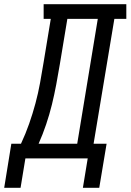

<svg xmlns="http://www.w3.org/2000/svg" viewBox="-76 -755 622 915"><path d="M-56 140 -22 -70H24Q46 -117 63 -165.5Q80 -214 93 -262.5Q106 -311 115 -360.5Q124 -410 132 -459L166 -665H132V-735H526V-665H469L370 -70H432L397 140H319L342 0H45L22 140ZM108 -70H292L390 -665H245L209 -448Q201 -400 192 -352Q183 -304 171.5 -257Q160 -210 144 -162.5Q128 -115 108 -70Z"/></svg>

Font: Iosevka Slab
Style: Italic
Weight: 400
Italic angle: -9°
Monospace: yes
Designer: Belleve Invis
Foundry: Belleve Invis
Version: Version 11.1.0; ttfautohint (v1.8.3)